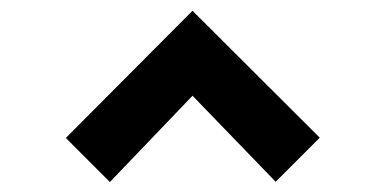

<svg xmlns="http://www.w3.org/2000/svg" viewBox="-20 -756 724 366"><path d="M189.5 -409 105.5 -493 347 -735.5 589.5 -493.5 505.5 -409.5 347 -573.5Z"/></svg>

Font: Hauora ExtraBold
Style: Regular
Weight: 800
Designer: Wayne Shih
Foundry: WCYS
Version: Version 1.001